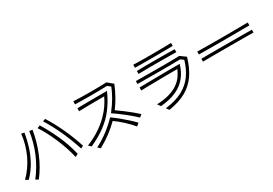

<svg xmlns="http://www.w3.org/2000/svg" viewBox="35 -1738 3931 2768"><g transform="rotate(-30 2000.0 -354.0)"><path d="M933 -96Q878 -266 806.5 -422.5Q735 -579 653 -710L696 -726Q736 -664 776.5 -589Q817 -514 854 -433Q891 -352 922.5 -271.5Q954 -191 976 -118ZM6 -109Q125 -226 198.5 -382.5Q272 -539 291 -713L340 -704Q323 -599 290 -491Q257 -383 200.5 -279.5Q144 -176 54 -83ZM136 -38Q247 -181 316.5 -346Q386 -511 411 -689L461 -680Q430 -493 359 -322Q288 -151 181 -14ZM803 -30Q787 -107 758 -193Q729 -279 693 -364Q657 -449 616.5 -526.5Q576 -604 535 -664L583 -683Q664 -550 736 -393Q808 -236 852 -55Z M1893 -57Q1808 -135 1724 -201Q1640 -267 1560 -321Q1633 -416 1679 -494.5Q1725 -573 1756 -652L1708 -691Q1649 -690 1577 -688.5Q1505 -687 1433 -687Q1360 -687 1293 -688.5Q1226 -690 1175 -691V-742Q1231 -739 1305 -737Q1379 -735 1460 -735Q1526 -735 1593.5 -736.5Q1661 -738 1724 -740L1814 -666Q1777 -575 1731.5 -492Q1686 -409 1628 -332Q1683 -294 1738.5 -252Q1794 -210 1844 -169Q1894 -128 1933 -92ZM1039 -83Q1163 -134 1256.5 -196.5Q1350 -259 1416.5 -326Q1483 -393 1527 -458.5Q1571 -524 1596 -581Q1529 -581 1451.5 -580.5Q1374 -580 1301.5 -579Q1229 -578 1176 -576V-625Q1217 -626 1275 -627Q1333 -628 1399.5 -628.5Q1466 -629 1536 -629Q1606 -629 1671 -629Q1610 -492 1531 -386Q1452 -280 1342.5 -197.5Q1233 -115 1080 -46ZM1791 33Q1737 -32 1666.5 -97.5Q1596 -163 1525 -213Q1456 -143 1371.5 -79.5Q1287 -16 1181 43L1141 7Q1251 -49 1346 -121.5Q1441 -194 1519 -276Q1576 -236 1634.5 -188Q1693 -140 1745.5 -92.5Q1798 -45 1835 -5Z M2816 -717Q2775 -716 2713 -715.5Q2651 -715 2578.5 -714.5Q2506 -714 2434 -714Q2362 -714 2297 -714.5Q2232 -715 2187 -716V-766Q2237 -764 2314.5 -763Q2392 -762 2475 -762Q2543 -762 2608.5 -762.5Q2674 -763 2728.5 -764Q2783 -765 2816 -766ZM2816 -613Q2783 -614 2731 -614.5Q2679 -615 2616.5 -615.5Q2554 -616 2489 -616Q2401 -616 2320 -615.5Q2239 -615 2187 -613V-662Q2239 -664 2317 -664.5Q2395 -665 2480 -665Q2545 -665 2608 -664.5Q2671 -664 2725 -663.5Q2779 -663 2816 -662ZM2811 -496Q2767 -495 2685.5 -494Q2604 -493 2509 -493Q2436 -493 2361.5 -493.5Q2287 -494 2220 -494.5Q2153 -495 2102 -495V-544Q2149 -543 2217.5 -542.5Q2286 -542 2366 -541.5Q2446 -541 2524 -541Q2589 -541 2647.5 -541.5Q2706 -542 2752.5 -543Q2799 -544 2825 -545L2916 -479Q2871 -321 2796 -211Q2721 -101 2604 -35Q2487 31 2314 58L2281 12Q2450 -8 2564 -68Q2678 -128 2749.5 -226.5Q2821 -325 2860 -460ZM2199 -100Q2322 -105 2409 -131Q2496 -157 2554.5 -198.5Q2613 -240 2649 -291Q2685 -342 2707 -395Q2665 -395 2606.5 -394.5Q2548 -394 2480.5 -393.5Q2413 -393 2344.5 -392Q2276 -391 2213.5 -390Q2151 -389 2102 -387V-436Q2154 -438 2220.5 -439Q2287 -440 2360.5 -440.5Q2434 -441 2508.5 -442Q2583 -443 2651 -443Q2719 -443 2774 -443Q2740 -327 2673 -243.5Q2606 -160 2498.5 -111.5Q2391 -63 2236 -49Z M3921 -421Q3865 -421 3789 -420.5Q3713 -420 3627 -419.5Q3541 -419 3454 -419Q3347 -419 3248.5 -419.5Q3150 -420 3081 -421V-469Q3152 -468 3253 -467Q3354 -466 3464 -466Q3549 -466 3632.5 -466.5Q3716 -467 3790.5 -467.5Q3865 -468 3921 -469ZM3921 -302Q3863 -303 3786.5 -303Q3710 -303 3624 -303.5Q3538 -304 3451 -304Q3345 -304 3247 -303.5Q3149 -303 3081 -302V-350Q3139 -351 3219 -351Q3299 -351 3388 -351Q3485 -351 3583.5 -350.5Q3682 -350 3770 -350Q3858 -350 3921 -349Z"/></g></svg>

Font: Train One
Style: Regular
Weight: 400
Designer: Fontworks Inc.
Foundry: Fontworks Inc.
Version: Version 1.100